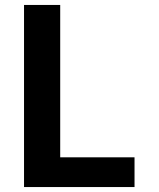

<svg xmlns="http://www.w3.org/2000/svg" viewBox="-20 -755 640 775"><path d="M77 0V-735H223V-120H523V0Z"/></svg>

Font: Iosevka Heavy Extended
Style: Regular
Weight: 900
Width: 7
Monospace: yes
Designer: Belleve Invis
Foundry: Belleve Invis
Version: Version 32.5.0; ttfautohint (v1.8.4)